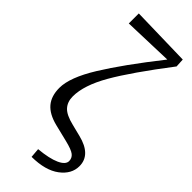

<svg xmlns="http://www.w3.org/2000/svg" viewBox="-320 -849 1098 1098"><g transform="rotate(45 229.5 -300.0)"><path d="M252.9 -88.9 323.2 -71.3Q446.3 -41 446.3 50.8Q446.3 115.2 385.7 160.6Q325.2 206.1 214.8 207L210 149.4Q293.9 141.6 338.9 121.1Q383.8 100.6 383.8 72.3Q383.8 47.9 364.7 32.7Q345.7 17.6 289.1 3.9L185.5 -21.5Q115.2 -39.1 81.5 -78.6Q47.9 -118.2 47.9 -184.6Q47.9 -268.6 130.4 -402.3Q212.9 -536.1 370.1 -735.4L68.4 -725.6V-806.6L432.6 -797.9L435.5 -745.1Q276.4 -537.1 206.5 -415.5Q136.7 -293.9 136.7 -204.1Q136.7 -160.2 162.1 -132.3Q187.5 -104.5 252.9 -88.9Z"/></g></svg>

Font: GenYoMin TW TTF Medium
Style: Regular
Weight: 500
Version: Version 1.300